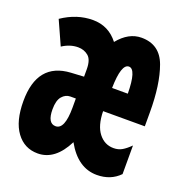

<svg xmlns="http://www.w3.org/2000/svg" viewBox="-108 -653 716 757"><g transform="rotate(20 250.0 -274.5)"><path d="M248 -80Q298 10 378 10Q436 10 473 -28V-148Q455 -130 439.5 -121Q424 -112 404 -112Q366 -112 341.5 -143.5Q317 -175 316 -235H491V-294Q491 -411 464 -485Q437 -559 360 -559Q306 -559 263 -506Q222 -559 156 -559Q89 -559 27 -517L72 -417Q104 -438 138 -438Q163 -438 181 -423Q199 -408 199 -368V-337L145 -334Q7 -326 7 -165Q7 -81 40.5 -35.5Q74 10 130 10Q203 10 248 -80ZM352 -435Q383 -435 384 -333H318Q320 -435 352 -435ZM126 -174Q126 -211 140.5 -228Q155 -245 175 -245H198V-207Q198 -115 160 -115Q126 -115 126 -174Z"/></g></svg>

Font: Noto Sans Mono UI Condensed ExtraBold
Style: Regular
Weight: 800
Width: 3
Designer: Monotype Design team
Foundry: Monotype Imaging Inc.
Version: 1.000